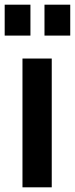

<svg xmlns="http://www.w3.org/2000/svg" viewBox="-37 -800 320 820"><path d="M59 0V-550H184V0ZM-17 -648V-780H93V-648ZM153 -648V-780H263V-648Z"/></svg>

Font: Mohave Light
Style: Regular
Weight: 300
Designer: Gumpita Rahayu
Foundry: Tokotype
Version: Version 2.003